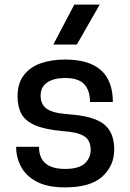

<svg xmlns="http://www.w3.org/2000/svg" viewBox="-20 -800 564 832"><path d="M262 12Q186 12 139.5 -12.5Q93 -37 71.5 -77Q50 -117 50 -164H149Q149 -68 262 -68Q322 -68 347.5 -92Q373 -116 373 -150Q373 -192 344.5 -210Q316 -228 250 -232Q174 -239 131.5 -257.5Q89 -276 72.5 -307Q56 -338 56 -383Q56 -439 83.5 -474.5Q111 -510 157.5 -526Q204 -542 262 -542Q469 -542 469 -358H370Q370 -408 345 -435Q320 -462 262 -462Q214 -462 185 -443Q156 -424 156 -385Q156 -348 182 -329Q208 -310 274 -305Q384 -298 429.5 -262.5Q475 -227 475 -152Q475 -82 423.5 -35Q372 12 262 12ZM313 -607H211L302 -780H412Z"/></svg>

Font: Tanohe Sans Medium
Style: Regular
Weight: 500
Designer: Village Type and Design LLC
Foundry: Cooper Hewitt Smithsonian Design Museum
Version: Version 1.00;September 29, 2021;FontCreator 13.0.0.2655 64-b